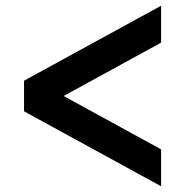

<svg xmlns="http://www.w3.org/2000/svg" viewBox="-20 -626 647 671"><path d="M64 -237V-344L543 -606V-477L101 -235V-346L543 -104V25Z"/></svg>

Font: Uncut Sans Variable
Style: Regular
Weight: 400
Designer: Kasper Nordkvist
Foundry: UNCUT.wtf
Version: Version 1.304;Glyphs 3.2 (3246)